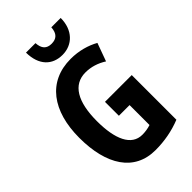

<svg xmlns="http://www.w3.org/2000/svg" viewBox="-279 -1029 1131 1131"><g transform="rotate(-45 287.0 -463.0)"><path d="M465 -936H387C384 -886 360 -866 320 -866C279 -866 258 -888 255 -936H176C177 -829 235 -774 319 -774C403 -774 465 -836 465 -936ZM300 -402V-286H389V-120C368 -113 344 -109 319 -109C228 -109 186 -205 186 -355C186 -517 239 -606 341 -606C388 -606 432 -592 473 -566L514 -679C466 -706 405 -724 336 -724C147 -724 43 -582 43 -359C43 -133 134 10 310 10C384 10 455 -3 523 -30V-402Z"/></g></svg>

Font: Noto Sans Lao Looped ExtraCondensed
Style: Bold
Weight: 700
Width: 2
Designer: Mark Frömberg, Ben Mitchell
Foundry: The Fontpad Ltd
Version: Version 1.002